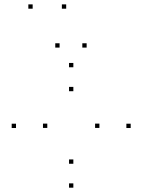

<svg xmlns="http://www.w3.org/2000/svg" viewBox="-20 -848 660 890"><path d="M320 -536.2V-556.2H300V-536.2ZM54.2 -254.6V-274.6H34.2V-254.6ZM320 22V2H300V22ZM585.8 -254.6V-274.6H565.8V-254.6ZM320 -88.9V-108.9H300V-88.9ZM199.2 -255V-275H179.2V-255ZM320 -425.2V-445.2H300V-425.2ZM440.8 -255V-275H420.8V-255ZM286.8 -807.7V-827.7H266.8V-807.7ZM131.4 -807.7V-827.7H111.4V-807.7ZM256.2 -627.4V-647.4H236.2V-627.4ZM381.6 -627.4V-647.4H361.6V-627.4Z"/></svg>

Font: Monaspace Neon Dots Var
Style: Regular
Weight: 400
Designer: Riley Cran and the Lettermatic Team
Version: Version 1.100 (Monaspace Neon Dots)